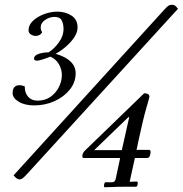

<svg xmlns="http://www.w3.org/2000/svg" viewBox="-20 -721 768 807"><path d="M95 9Q85 20 77.5 26.5Q70 33 62 33Q51 33 37 16L672 -682Q683 -694 689 -697.5Q695 -701 702 -701Q714 -701 721 -692.5Q728 -684 728 -684ZM138 -298Q169 -298 191.5 -313.5Q214 -329 227 -354Q240 -379 240 -406Q240 -429 228 -450.5Q216 -472 192 -483Q175 -476 158.5 -471Q142 -466 136 -466Q123 -466 123 -475Q123 -488 142.5 -494.5Q162 -501 184 -501Q206 -514 226.5 -541.5Q247 -569 247 -600Q247 -620 239.5 -635Q232 -650 209 -650Q189 -650 170 -637.5Q151 -625 151 -605Q151 -596 157 -585Q148 -570 130 -570Q120 -570 110 -576Q100 -582 100 -594Q100 -616 118.5 -633.5Q137 -651 165 -661.5Q193 -672 221 -672Q255 -672 280.5 -655.5Q306 -639 306 -606Q306 -585 292 -564Q278 -543 257 -525Q236 -507 214 -495Q298 -470 298 -413Q298 -375 273.5 -344.5Q249 -314 209.5 -296Q170 -278 124 -278Q84 -278 58.5 -293.5Q33 -309 33 -330Q33 -363 63 -363Q71 -363 84 -358Q84 -330 98.5 -314Q113 -298 138 -298ZM485 -57H332Q326 -57 326 -65Q326 -78 339 -90L586 -329Q608 -329 608 -314Q606 -304 594.5 -265Q583 -226 563 -134L554 -91H606Q613 -91 613 -82Q613 -76 610 -66.5Q607 -57 599 -57H547L525 43L555 42Q559 42 559 50Q559 53 557.5 58Q556 63 552 64H497Q468 64 454 65Q440 66 420 66Q417 66 417 59Q419 45 423 45H452Q464 45 467 28ZM376 -90H492L523 -228L520 -229Z"/></svg>

Font: Sedan
Style: Italic
Weight: 400
Italic angle: -13.8°
Designer: Sebastian Salazar
Foundry: Sebastian Salazar
Version: Version 1.100; ttfautohint (v1.8.4.7-5d5b)